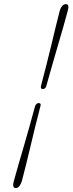

<svg xmlns="http://www.w3.org/2000/svg" viewBox="-20 -792 362 949"><path d="M209.5 -369Q207 -359.5 202.8 -355.8Q198.5 -352 191 -352Q185 -352 182.8 -356Q180.5 -360 183 -369Q196.5 -420 209.2 -470.2Q222 -520.5 233.5 -568.2Q245 -616 255.2 -658.8Q265.5 -701.5 275 -737.5Q279.5 -754 287.8 -762.8Q296 -771.5 305.5 -771.5Q315.5 -771.5 317.5 -762.8Q319.5 -754 314.5 -737.5Q305 -701.5 292.8 -658.8Q280.5 -616 266.5 -568.2Q252.5 -520.5 238 -470Q223.5 -419.5 209.5 -369ZM153 -266Q156 -274.5 160.5 -278.5Q165 -282.5 172.5 -282.5Q178 -282.5 180.2 -278.2Q182.5 -274 179.5 -266Q166 -215 153.8 -164.8Q141.5 -114.5 130.2 -66.5Q119 -18.5 108.2 24.2Q97.5 67 88 103Q83 119 75.5 128.2Q68 137.5 58 137.5Q48 137.5 45.8 128.2Q43.5 119 48.5 103Q58 67 70.5 24.2Q83 -18.5 97 -66.5Q111 -114.5 125.2 -165Q139.5 -215.5 153 -266Z"/></svg>

Font: Fraunces Thin
Style: Italic
Weight: 250
Italic angle: -16°
Version: Version 1.000;[b76b70a41]